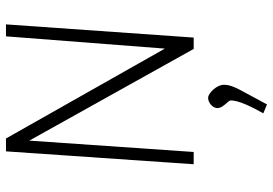

<svg xmlns="http://www.w3.org/2000/svg" viewBox="-152 -500 891 626"><g transform="rotate(-90 293.0 -186.5)"><path d="M71 0 113 -612H155L448 -94L488 -612H527L484 0H447L148 -536L111 0ZM266 239 237 227Q255 195 264 174.5Q273 154 276 141.5Q279 129 279 123Q280 118 273.5 111Q267 104 260.5 95Q254 86 254 76Q255 68 260 61.5Q265 55 272.5 51Q280 47 287 47Q295 47 305.5 55.5Q316 64 323.5 76.5Q331 89 330 103Q329 122 313.5 151Q298 180 266 239Z"/></g></svg>

Font: Ancizar Sans Thin
Style: Italic
Weight: 100
Italic angle: -4°
Designer: Cesar Puertas, Viviana Monsalve, Julian Moncada, Julian Prieto, Jose Castro, Mariel Hernandez, Felipe Aragon, Sara Alarc
Version: Version 8.100